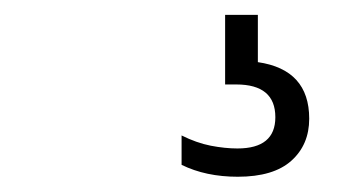

<svg xmlns="http://www.w3.org/2000/svg" viewBox="-20 -30 489 258"><path d="M299.5 207.5Q256.5 207.5 224 191.5V152Q244 162 263.2 165.8Q282.5 169.5 299 169.5Q350 169.5 350 127.5Q350 83.5 297.5 83.5H282.5V-10H326.5V53.5Q395.5 63.5 395.5 129.5Q395.5 164.5 371.5 186Q347.5 207.5 299.5 207.5Z"/></svg>

Font: Encode Sans Condensed
Style: Regular
Weight: 400
Width: 3
Designer: Multiple Designers
Foundry: Impallari Type
Version: Version 3.000; ttfautohint (v1.8.3) -l 8 -r 50 -G 200 -x 14 